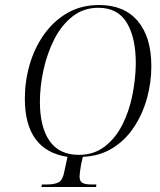

<svg xmlns="http://www.w3.org/2000/svg" viewBox="-20 -745 638 765"><path d="M145 0 147 -10H167Q199 -10 215 -19.5Q231 -29 237 -65L249 -120Q79 -146 79 -352Q79 -421 98 -487Q117 -553 155 -607Q193 -661 248 -693Q303 -725 375 -725Q475 -725 529 -661Q583 -597 583 -481Q583 -416 565.5 -353Q548 -290 513.5 -238Q479 -186 428 -154.5Q377 -123 310 -120L303 -89Q300 -71 298.5 -59.5Q297 -48 297 -41Q297 -24 307.5 -17Q318 -10 344 -10H364L363 0ZM294 -128Q354 -128 397 -161Q440 -194 467 -247Q494 -300 507 -363.5Q520 -427 521 -488Q522 -592 486 -653Q450 -714 372 -714Q313 -714 269 -679.5Q225 -645 196.5 -589Q168 -533 153.5 -467Q139 -401 139 -339Q139 -239 177.5 -183.5Q216 -128 294 -128Z"/></svg>

Font: Noto Serif Display ExtraCondensed Light
Style: Italic
Weight: 300
Width: 2
Italic angle: -12°
Designer: Monotype Design Team
Foundry: Monotype Imaging Inc.
Version: Version 2.009